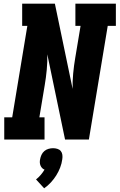

<svg xmlns="http://www.w3.org/2000/svg" viewBox="-20 -755 647 1039"><path d="M3 0V-120H46L128 -615H100V-735H277L373 -274Q372 -315 376 -357.5Q380 -400 387 -441L416 -615H388V-735H607V-615H563L461 0H332L236 -461Q237 -420 233 -377.5Q229 -335 222 -294L193 -120H221V0ZM219 264 175 216Q189 205 200.5 191.5Q212 178 221 163Q213 160 207.5 154Q202 148 199 140.5Q196 133 195.5 124.5Q195 116 197 107Q199 95 204.5 83Q210 71 220 62.5Q230 54 242.5 50.5Q255 47 267 47Q279 47 290.5 50.5Q302 54 309 62.5Q316 71 317.5 83Q319 95 317 107Q314 130 305.5 152Q297 174 284.5 194Q272 214 255.5 232Q239 250 219 264Z"/></svg>

Font: Iosevka Curly Slab HvExObl
Style: Regular
Weight: 900
Width: 7
Italic angle: -9°
Monospace: yes
Designer: Belleve Invis
Foundry: Belleve Invis
Version: Version 11.1.0; ttfautohint (v1.8.3)